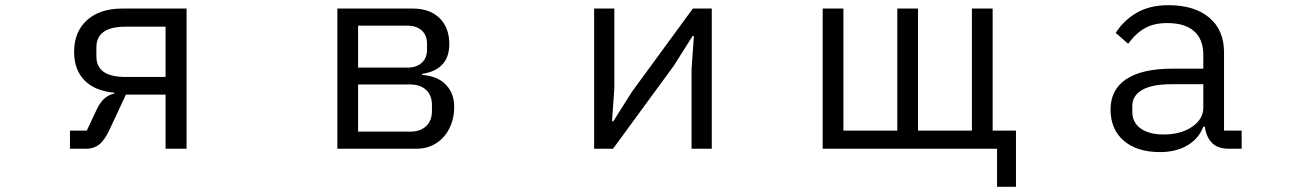

<svg xmlns="http://www.w3.org/2000/svg" viewBox="-20 -574 5040 741"><path d="M250 0V-70H315L355 -155Q379 -205 422 -213V-216Q346 -223 306 -264Q266 -305 266 -374Q266 -451 315.5 -496Q365 -541 452 -541H700V0H619V-209H466L402 -72Q383 -32 362.5 -16Q342 0 313 0ZM619 -277V-471H464Q352 -471 352 -391V-356Q352 -277 464 -277Z M1282 0V-541H1573Q1639 -541 1676.5 -504Q1714 -467 1714 -404Q1714 -354 1687 -325Q1660 -296 1609 -289V-285Q1670 -280 1701.5 -246.5Q1733 -213 1733 -161Q1733 -117 1715 -80Q1697 -43 1664 -21.5Q1631 0 1587 0ZM1552 -313Q1587 -313 1607.5 -331.5Q1628 -350 1628 -382V-406Q1628 -438 1607.5 -456.5Q1587 -475 1552 -475H1362V-313ZM1563 -66Q1602 -66 1624.5 -87Q1647 -108 1647 -145V-169Q1647 -206 1624.5 -227Q1602 -248 1563 -248H1362V-66Z M2346 0H2273V-541H2351V-234L2342 -106H2347L2419 -220L2654 -541H2727V0H2649V-307L2658 -435H2653L2581 -321Z M3901 147H3828V0H3155V-541H3235V-70H3443V-541H3523V-70H3731V-541H3811V-70H3901Z M4266 -151Q4266 -228 4326.5 -268.5Q4387 -309 4506 -309H4624V-363Q4624 -422 4588.5 -453.5Q4553 -485 4485 -485Q4433 -485 4398 -465Q4363 -445 4334 -405L4286 -447Q4317 -496 4367.5 -525Q4418 -554 4489 -554Q4590 -554 4647 -506Q4704 -458 4704 -372V-70H4772V0H4723Q4679 0 4657 -23Q4635 -46 4630 -85H4624Q4606 -38 4562 -12.5Q4518 13 4457 13Q4368 13 4317 -31Q4266 -75 4266 -151ZM4624 -158V-249H4502Q4426 -249 4388 -227Q4350 -205 4350 -165V-142Q4350 -101 4382.5 -78Q4415 -55 4471 -55Q4537 -55 4580.5 -84.5Q4624 -114 4624 -158Z"/></svg>

Font: IBM Plex Sans JP
Style: Regular
Weight: 400
Designer: Mike Abbink; Paul van der Laan; Pieter van Rosmalen; Wujin Sim; Yejin Wi; Jinhee Kim; Boomi Park; Yona Kim; Kichan Ma
Foundry: Sandoll Inc.
Version: Version 1.000